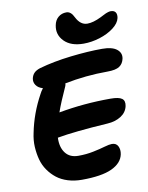

<svg xmlns="http://www.w3.org/2000/svg" viewBox="-109 -1090 925 1200"><g transform="rotate(-10 354.0 -489.5)"><path d="M470.2 -801.8Q390.1 -801.8 348.1 -844.2Q306.2 -886.7 317.9 -944.8Q323.7 -976.6 345.2 -994.9Q366.7 -1013.2 397 -1013.2Q426.3 -1013.2 444.8 -973.1Q471.2 -920.9 515.1 -920.9Q552.2 -920.9 603 -945.8Q607.9 -948.2 621.3 -955.1Q634.8 -961.9 640.1 -964.4Q645.5 -966.8 654.5 -969.5Q663.6 -972.2 670.9 -972.2Q692.9 -972.2 701.7 -959Q710.4 -945.8 706.1 -922.9Q699.2 -890.6 661.9 -862.3Q624.5 -834 572.8 -817.9Q521 -801.8 470.2 -801.8ZM312 34.2Q264.2 34.2 223.4 21.5Q182.6 8.8 153.3 -14.2Q124 -37.1 102.1 -68.6Q80.1 -100.1 69.8 -138.2Q59.6 -176.3 57.1 -219Q54.7 -261.7 64.9 -307.1Q88.4 -426.8 149.9 -539.1Q157.7 -555.2 170.9 -571.8Q141.1 -580.6 127.9 -600.1Q114.7 -619.6 119.1 -642.1Q123.5 -663.1 136.5 -676.5Q149.4 -689.9 174.8 -698.2Q265.6 -724.1 377 -737.1Q488.3 -750 577.1 -750Q641.1 -750 670.4 -726.6Q699.7 -703.1 692.9 -668Q686.5 -636.2 662.8 -620.1Q639.2 -604 585.9 -604Q448.2 -604 314 -577.1Q314 -568.4 311 -561Q267.1 -465.3 246.1 -404.8Q405.8 -434.1 575.2 -434.1Q627.4 -434.1 647.2 -419.7Q667 -405.3 660.2 -372.1Q651.9 -333 616 -310.1Q580.1 -287.1 529.8 -284.2Q315.9 -270.5 209 -251Q206.5 -189.9 234.4 -153.6Q262.2 -117.2 315.9 -117.2Q366.7 -117.2 411.4 -126.5Q456.1 -135.7 486.8 -144.8Q517.6 -153.8 534.2 -153.8Q562 -153.8 573 -131.6Q584 -109.4 578.1 -80.1Q566.9 -25.9 502 4.2Q437 34.2 312 34.2Z"/></g></svg>

Font: Shantell Sans Irregular
Style: Bold Italic
Weight: 700
Italic angle: -11.31°
Designer: Stephen Nixon, Anya Danilova, Shantell Martin
Foundry: Arrow Type
Version: Version 1.006;[9816181b4]